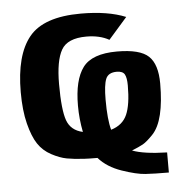

<svg xmlns="http://www.w3.org/2000/svg" viewBox="-45 -531 636 657"><g transform="rotate(-5 272.5 -203.0)"><path d="M28 -237Q28 -364 78 -425.5Q128 -487 256 -487Q349 -487 410 -462L346 -389Q314 -407 268 -407Q203 -407 182 -370Q161 -333 161 -253Q161 -164 174 -128Q187 -92 228 -83Q219 -128 219 -174Q219 -262 250.5 -304.5Q282 -347 368 -347Q447 -347 476.5 -319Q506 -291 506 -225Q506 -162 495.5 -118.5Q485 -75 463.5 -52.5Q442 -30 428.5 -22.5Q415 -15 390 -5Q429 10 509 12V81Q459 81 428.5 79Q398 77 348.5 60Q299 43 270 10Q240 10 224 9Q189 7 165 2.5Q141 -2 113 -17Q85 -32 68 -57.5Q51 -83 39.5 -128.5Q28 -174 28 -237ZM315 -186Q315 -117 325 -82Q365 -94 380 -128Q395 -162 395 -228Q395 -254 388.5 -266Q382 -278 361 -278Q332 -278 323.5 -257Q315 -236 315 -186Z"/></g></svg>

Font: Coval
Style: ExtraBold
Weight: 800
Foundry: Context Ltd
Version: Version 001.000